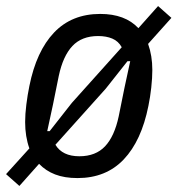

<svg xmlns="http://www.w3.org/2000/svg" viewBox="-48 -576 586 634"><path d="M189 -236 354 -420Q343 -440 323 -448.5Q303 -457 276 -457Q222 -457 191 -424Q160 -391 146 -325L127 -231L108 -143H116ZM214 -60Q268 -60 299 -93Q330 -126 344 -192L363 -286L382 -374H373L301 -283L135 -98Q158 -60 214 -60ZM208 12Q165 12 134 0Q103 -12 81 -35L16 38L-28 -1L49 -86Q35 -125 35 -173Q35 -199 39 -231Q43 -263 49 -292Q72 -407 130.5 -468.5Q189 -530 283 -530Q365 -530 409 -483L474 -556L518 -517L441 -431Q455 -392 455 -345Q455 -319 451.5 -287Q448 -255 442 -226Q419 -111 360.5 -49.5Q302 12 208 12Z"/></svg>

Font: IBM Plex Sans Cond Text
Style: Italic
Weight: 450
Width: 3
Italic angle: -11°
Designer: Mike Abbink, Paul van der Laan, Pieter van Rosmalen
Foundry: Bold Monday
Version: Version 1.3